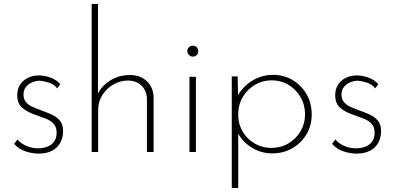

<svg xmlns="http://www.w3.org/2000/svg" viewBox="-20 -776 2019 980"><path d="M176 8Q145 8 110 -3.5Q75 -15 52 -42L69 -64Q86 -44 114 -31.5Q142 -19 174 -19Q198 -19 219.5 -26.5Q241 -34 255 -51.5Q269 -69 269 -99Q269 -128 253.5 -144.5Q238 -161 213.5 -170.5Q189 -180 163 -189Q123 -202 95.5 -224Q68 -246 68 -290Q68 -322 83 -344.5Q98 -367 123 -379Q148 -391 178 -391Q205 -391 235 -381Q265 -371 288 -347L272 -325Q256 -346 229 -354.5Q202 -363 182 -364Q165 -364 146 -356.5Q127 -349 113.5 -333.5Q100 -318 100 -294Q100 -270 112.5 -255Q125 -240 145 -231Q165 -222 187 -214Q215 -204 241.5 -192.5Q268 -181 285 -161Q302 -141 302 -107Q302 -73 287.5 -47Q273 -21 245.5 -6.5Q218 8 176 8Z M448 0V-756H480V-279L478 -294Q497 -336 541.5 -364.5Q586 -393 643 -393Q697 -393 730 -361Q763 -329 764 -279V0H730V-271Q729 -311 704.5 -337Q680 -363 635 -365Q594 -365 559 -345Q524 -325 502.5 -291Q481 -257 481 -215V0Z M947 -384H980V0H947ZM936 -516Q936 -527 944.5 -535Q953 -543 964 -543Q976 -543 984 -535Q992 -527 992 -515Q992 -503 984 -495Q976 -487 964 -487Q953 -487 944.5 -495.5Q936 -504 936 -516Z M1370 7Q1311 7 1262 -24.5Q1213 -56 1190 -106L1196 -127V184H1163V-386H1193L1196 -251L1190 -280Q1214 -330 1264 -362Q1314 -394 1374 -394Q1429 -394 1473.5 -367.5Q1518 -341 1544.5 -295.5Q1571 -250 1571 -192Q1571 -135 1544 -90Q1517 -45 1471.5 -19Q1426 7 1370 7ZM1365 -21Q1413 -21 1452 -44Q1491 -67 1514 -106Q1537 -145 1537 -192Q1537 -241 1514 -280.5Q1491 -320 1452.5 -343Q1414 -366 1367 -366Q1320 -366 1282 -343.5Q1244 -321 1221 -284Q1198 -247 1196 -201V-181Q1198 -136 1221.5 -99.5Q1245 -63 1282.5 -42Q1320 -21 1365 -21Z M1799 8Q1768 8 1733 -3.5Q1698 -15 1675 -42L1692 -64Q1709 -44 1737 -31.5Q1765 -19 1797 -19Q1821 -19 1842.5 -26.5Q1864 -34 1878 -51.5Q1892 -69 1892 -99Q1892 -128 1876.5 -144.5Q1861 -161 1836.5 -170.5Q1812 -180 1786 -189Q1746 -202 1718.5 -224Q1691 -246 1691 -290Q1691 -322 1706 -344.5Q1721 -367 1746 -379Q1771 -391 1801 -391Q1828 -391 1858 -381Q1888 -371 1911 -347L1895 -325Q1879 -346 1852 -354.5Q1825 -363 1805 -364Q1788 -364 1769 -356.5Q1750 -349 1736.5 -333.5Q1723 -318 1723 -294Q1723 -270 1735.5 -255Q1748 -240 1768 -231Q1788 -222 1810 -214Q1838 -204 1864.5 -192.5Q1891 -181 1908 -161Q1925 -141 1925 -107Q1925 -73 1910.5 -47Q1896 -21 1868.5 -6.5Q1841 8 1799 8Z"/></svg>

Font: Josefin Sans Thin ExtraLight
Style: Regular
Weight: 250
Version: Version 2.001